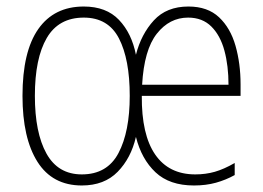

<svg xmlns="http://www.w3.org/2000/svg" viewBox="-20 -559 808 589"><path d="M558 -539Q617 -539 652 -506Q687 -473 702.5 -418.5Q718 -364 718 -300V-265H415Q414 -146 456 -85Q498 -24 579 -24Q611 -24 639 -32Q667 -40 700 -59V-22Q673 -7 642.5 1.5Q612 10 575 10Q500 10 457 -30.5Q414 -71 397 -139Q382 -74 341 -32Q300 10 231 10Q141 10 95 -62.5Q49 -135 49 -265Q49 -401 97.5 -470Q146 -539 237 -539Q306 -539 345 -498Q384 -457 397 -391Q413 -454 452 -496.5Q491 -539 558 -539ZM557 -505Q500 -505 461 -455.5Q422 -406 416 -299H681Q681 -357 668.5 -403.5Q656 -450 628.5 -477.5Q601 -505 557 -505ZM237 -505Q160 -505 123.5 -442.5Q87 -380 87 -265Q87 -152 122.5 -88Q158 -24 231 -24Q309 -24 343.5 -89.5Q378 -155 378 -265Q378 -377 345 -441Q312 -505 237 -505Z"/></svg>

Font: Noto Sans Khmer Condensed ExtraLight
Style: Regular
Weight: 200
Width: 3
Designer: Danh Hong and the Monotype Design Team
Foundry: Monotype Imaging Inc.
Version: Version 2.004; ttfautohint (v1.8.4.7-5d5b)